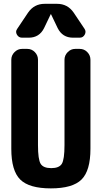

<svg xmlns="http://www.w3.org/2000/svg" viewBox="-20 -990 540 1019"><path d="M403.3 -730.5Q426.8 -730.5 443.4 -713.4Q460 -696.3 460 -672.9V-200.2Q460 -84 412.6 -37.1Q365.2 9.8 250 9.8Q134.8 9.8 87.4 -37.1Q40 -84 40 -200.2V-672.9Q40 -696.3 57.1 -713.4Q74.2 -730.5 96.7 -730.5H125Q148.4 -730.5 165 -713.4Q181.6 -696.3 181.6 -672.9V-219.7Q181.6 -143.6 195.8 -120.6Q210 -97.7 252 -97.7Q293.9 -97.7 308.1 -120.6Q322.3 -143.6 322.3 -219.7V-672.9Q322.3 -696.3 339.4 -713.4Q356.4 -730.5 378.9 -730.5ZM283.2 -969.7Q338.9 -969.7 371.1 -922.9L428.7 -836.9Q438.5 -822.3 429.7 -806.2Q420.9 -790 403.3 -790H367.2Q311.5 -790 286.1 -840.8L251 -914.1Q251 -915 250 -915Q249 -915 249 -914.1L213.9 -840.8Q188.5 -790 132.8 -790H96.7Q79.1 -790 69.8 -806.2Q60.5 -822.3 71.3 -836.9L128.9 -922.9Q161.1 -969.7 216.8 -969.7Z"/></svg>

Font: Rounded Mgen+ 1mn bold
Style: Bold
Weight: 700
Designer: [Source Han Sans]
Ryoko NISHIZUKA  (kana & ideographs); Paul D. Hunt (Latin, Greek & Cyrillic); Wenlong ZHANG  (bopomofo
Version: Version 1.059.20150602